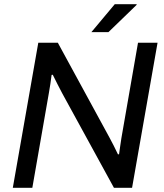

<svg xmlns="http://www.w3.org/2000/svg" viewBox="-20 -888 776 908"><path d="M40.6 0 161.1 -686H253.4L498.2 -236.5Q505.7 -222.5 517.9 -198.9Q530 -175.2 538 -157.8L543.1 -158.8Q545.5 -175.7 548.3 -196Q551.1 -216.3 554 -234.3L632.7 -686H725.1L604.6 0H518.8L275.2 -445Q267.1 -460.2 252.9 -487.8Q238.7 -515.3 229.6 -534.4L224.1 -534Q222.1 -516.1 218.3 -491.9Q214.5 -467.8 211.5 -450.3L132.9 0ZM412.1 -736 522.6 -868H626.1V-865L492.8 -736Z"/></svg>

Font: Archivo Variable SemiBold
Style: Italic
Weight: 600
Italic angle: -10°
Designer: Hector Gatti
Foundry: Omnibus-Type
Version: Version 2.001